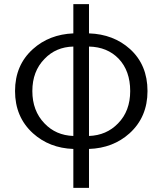

<svg xmlns="http://www.w3.org/2000/svg" viewBox="-20 -713 789 932"><path d="M336 -487Q251 -485 196 -427Q137 -367 137 -271Q137 -175 196 -114Q251 -56 336 -53ZM336 10Q220 6 140 -66Q53 -145 53 -271Q53 -397 140 -475Q219 -546 336 -551V-693H412V-551Q531 -547 611 -475Q696 -398 696 -271Q696 -145 609 -66Q529 6 412 10V199H336ZM412 -53Q497 -56 553 -114Q612 -174 612 -271Q612 -369 556 -428Q501 -485 412 -487Z"/></svg>

Font: Source Han Sans CN Normal
Style: Regular
Weight: 350
Designer: Ryoko NISHIZUKA 西塚涼子 (kana, bopomofo & ideographs); Paul D. Hunt (Latin, Greek & Cyrillic); Sandoll Communications 산돌커뮤니
Foundry: Adobe
Version: Version 2.004;hotconv 1.0.118;makeotfexe 2.5.65603